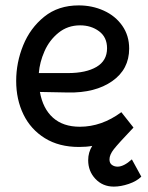

<svg xmlns="http://www.w3.org/2000/svg" viewBox="-20 -535 548 712"><path d="M504 120Q487 137 457.5 147Q428 157 402 157Q361 157 334 128.5Q307 100 307 59Q307 30 322 6Q301 10 273 10Q199 10 146.5 -22.5Q94 -55 67 -110.5Q40 -166 40 -235Q40 -303 66 -367Q92 -431 144 -473Q196 -515 272 -515Q322 -515 365 -495.5Q408 -476 433.5 -439.5Q459 -403 459 -355Q459 -278 396 -234Q333 -190 232 -192L128 -194Q139 -132 176.5 -98.5Q214 -65 276 -65Q357 -65 430 -119L475 -62Q418 -2 402 18.5Q386 39 386 56Q386 70 395 76.5Q404 83 416 83Q439 83 469 56ZM124 -264H232Q299 -264 338 -287Q377 -310 377 -356Q377 -397 347.5 -419Q318 -441 277 -441Q231 -441 197 -413.5Q163 -386 145 -345Q127 -304 124 -264Z"/></svg>

Font: Bellota
Style: Bold
Weight: 700
Designer: Kemie Guaida
Foundry: Kemie Guaida
Version: Version 4.001